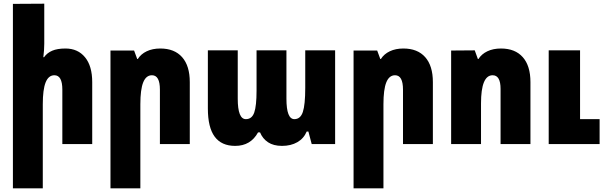

<svg xmlns="http://www.w3.org/2000/svg" viewBox="-20 -781 3276 1041"><path d="M220 -544Q220 -511 215 -471H219Q235 -494 263 -506Q291 -518 335 -518Q402 -518 441 -470.5Q480 -423 480 -336V0H318V-295Q318 -373 275 -373Q243 -373 227.5 -334.5Q212 -296 212 -216V240H50V-760L220 -761Z M579 -507H707L724 -461H727Q744 -488 775.5 -503Q807 -518 849 -518Q926 -518 967.5 -471Q1009 -424 1009 -336V0H847V-295Q847 -373 804 -373Q772 -373 756.5 -334.5Q741 -296 741 -216V240H579Z M1107 -193V-508H1269V-246Q1269 -135 1313 -135Q1346 -135 1358.5 -171Q1371 -207 1371 -289V-508H1533V-246Q1533 -135 1576 -135Q1609 -135 1622 -174Q1635 -213 1635 -305V-508H1797V0H1670L1652 -68H1643Q1627 -30 1592 -10Q1557 10 1509 10Q1463 10 1433.5 -9.5Q1404 -29 1390 -63H1379Q1339 10 1255 10Q1181 10 1144 -40Q1107 -90 1107 -193Z M1897 -507H2025L2042 -461H2045Q2062 -488 2093.5 -503Q2125 -518 2167 -518Q2244 -518 2285.5 -471Q2327 -424 2327 -336V0H2165V-295Q2165 -373 2122 -373Q2090 -373 2074.5 -334.5Q2059 -296 2059 -216V240H1897Z M2426 -507 2554 -508 2571 -461H2574Q2591 -488 2622.5 -503Q2654 -518 2696 -518Q2773 -518 2814.5 -471Q2856 -424 2856 -336V0H2694V-299Q2694 -373 2651 -373Q2588 -373 2588 -220V0H2426ZM2955 -508H3125V-135H3231V0H2955Z"/></svg>

Font: Noto Sans Armenian Black Cond
Style: Regular
Weight: 900
Width: 3
Designer: Monotype Design team
Foundry: Monotype Imaging Inc.
Version: Version 1.000